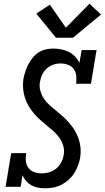

<svg xmlns="http://www.w3.org/2000/svg" viewBox="-20 -1004 563 1032"><path d="M223 8Q203 8 184 4.5Q165 1 149 -8Q133 -17 120.5 -31Q108 -45 101 -62L91 0H10L40 -181H121Q117 -160 119 -139Q121 -118 132.5 -102Q144 -86 163.5 -79Q183 -72 204 -72Q224 -72 244.5 -78Q265 -84 282 -98Q299 -112 309 -131Q319 -150 322 -170Q327 -196 320 -220Q313 -244 299 -264Q285 -284 267 -299.5Q249 -315 230 -330.5Q211 -346 193.5 -362Q176 -378 160.5 -396.5Q145 -415 133 -435.5Q121 -456 113.5 -480Q106 -504 104 -529.5Q102 -555 106 -581Q110 -601 116.5 -620.5Q123 -640 132.5 -658.5Q142 -677 156 -694Q170 -711 188 -722.5Q206 -734 226.5 -738.5Q247 -743 266 -743Q289 -743 310.5 -738.5Q332 -734 350.5 -724.5Q369 -715 383.5 -700Q398 -685 407 -666L419 -735H499L469 -554H389Q392 -575 390 -596Q388 -617 376.5 -632.5Q365 -648 346 -655.5Q327 -663 306 -663Q286 -663 266.5 -656.5Q247 -650 231.5 -636Q216 -622 207 -603.5Q198 -585 195 -565Q190 -540 197 -515.5Q204 -491 217.5 -471.5Q231 -452 249.5 -436Q268 -420 286.5 -405Q305 -390 322.5 -374Q340 -358 355.5 -339.5Q371 -321 383 -300.5Q395 -280 403 -256.5Q411 -233 413 -207.5Q415 -182 411 -157Q407 -134 399 -113Q391 -92 378.5 -72.5Q366 -53 348 -37Q330 -21 309.5 -10.5Q289 0 266.5 4Q244 8 223 8Q223 8 223 8Q223 8 223 8ZM281 -801 175 -931 248 -979 334 -855 461 -984 523 -926 372 -801Z"/></svg>

Font: Iosevka Curly Slab MdObl
Style: Regular
Weight: 500
Italic angle: -9°
Monospace: yes
Designer: Belleve Invis
Foundry: Belleve Invis
Version: Version 11.0.0; ttfautohint (v1.8.3)